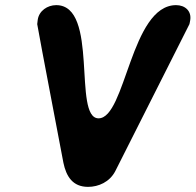

<svg xmlns="http://www.w3.org/2000/svg" viewBox="-20 -727 762 748"><path d="M125 -633C139 -552 212 -174 227 -93C238 -40 263 1 323 1C364 1 407 -18 429 -60L718 -633C718 -634 721 -645 721 -648C727 -684 701 -707 666 -707C489 -707 470 -266 364 -266C262 -266 367 -707 199 -707C165 -707 132 -685 127 -650C127 -647 125 -636 125 -633Z"/></svg>

Font: Asimov Print
Style: Regular
Weight: 500
Designer: Google
Version: Version 2.000980: 2014